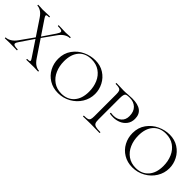

<svg xmlns="http://www.w3.org/2000/svg" viewBox="107 -1183 1898 1898"><g transform="rotate(45 1056.0 -234.0)"><path d="M122 -34Q122 -12 182 -12Q185 -12 185 -6Q185 0 182 0Q155 0 142 -1L82 -2L47 -1Q37 0 16 0Q14 0 14 -6Q14 -12 16 -12Q41 -12 70.5 -29.5Q100 -47 124 -81L237 -240L249 -232L142 -75Q122 -47 122 -34ZM363 -435Q363 -446 348.5 -451Q334 -456 302 -456Q299 -456 299 -462Q299 -468 302 -468L342 -467Q376 -465 402 -465Q417 -465 437 -467L468 -468Q470 -468 470 -462Q470 -456 468 -456Q442 -456 413.5 -439Q385 -422 360 -387L251 -235L242 -244L343 -393Q363 -423 363 -435ZM480 0 448 -1Q438 -2 418 -2L355 -1Q341 0 317 0Q314 0 314 -6Q314 -12 317 -12Q337 -12 345.5 -14.5Q354 -17 354 -23Q354 -31 340 -51L117 -385Q92 -423 65 -439.5Q38 -456 15 -456Q13 -456 13 -462Q13 -468 15 -468L46 -467Q68 -465 77 -465Q103 -465 139 -467L178 -468Q180 -468 180 -462Q180 -456 178 -456Q157 -456 149 -453.5Q141 -451 141 -444Q141 -435 154 -416L378 -83Q403 -45 430 -28.5Q457 -12 480 -12Q482 -12 482 -6Q482 0 480 0Z M531 -230Q531 -308 572 -365Q613 -422 675.5 -451Q738 -480 803 -480Q873 -480 926 -446Q979 -412 1007.5 -357Q1036 -302 1036 -242Q1036 -174 1000 -115.5Q964 -57 902.5 -22.5Q841 12 769 12Q699 12 644.5 -21Q590 -54 560.5 -109.5Q531 -165 531 -230ZM978 -216Q978 -283 954 -338.5Q930 -394 883 -427Q836 -460 770 -460Q684 -460 636.5 -405Q589 -350 589 -254Q589 -186 613.5 -130Q638 -74 685 -41Q732 -8 796 -8Q879 -8 928.5 -63Q978 -118 978 -216Z M1338 -12Q1341 -12 1341 -6Q1341 0 1338 0Q1303 0 1284 -1L1212 -2L1153 -1Q1137 0 1109 0Q1107 0 1107 -6Q1107 -12 1109 -12Q1143 -12 1159 -17Q1175 -22 1180.5 -36.5Q1186 -51 1186 -81V-387Q1186 -417 1180.5 -431Q1175 -445 1159 -450.5Q1143 -456 1109 -456Q1107 -456 1107 -462Q1107 -468 1109 -468L1153 -467Q1189 -465 1211 -465Q1228 -465 1243.5 -466Q1259 -467 1271 -468Q1301 -471 1327 -471Q1489 -471 1489 -347Q1489 -300 1464.5 -267.5Q1440 -235 1403 -219.5Q1366 -204 1327 -204Q1298 -204 1278 -208Q1275 -208 1275 -213Q1275 -216 1276.5 -219Q1278 -222 1280 -221Q1298 -218 1316 -218Q1364 -218 1397.5 -246.5Q1431 -275 1431 -327Q1431 -390 1396 -424Q1361 -458 1303 -458Q1275 -458 1262 -454Q1249 -450 1243 -435Q1237 -420 1237 -385V-85Q1237 -53 1244.5 -38.5Q1252 -24 1272.5 -18Q1293 -12 1338 -12Z M1570 -230Q1570 -308 1611 -365Q1652 -422 1714.5 -451Q1777 -480 1842 -480Q1912 -480 1965 -446Q2018 -412 2046.5 -357Q2075 -302 2075 -242Q2075 -174 2039 -115.5Q2003 -57 1941.5 -22.5Q1880 12 1808 12Q1738 12 1683.5 -21Q1629 -54 1599.5 -109.5Q1570 -165 1570 -230ZM2017 -216Q2017 -283 1993 -338.5Q1969 -394 1922 -427Q1875 -460 1809 -460Q1723 -460 1675.5 -405Q1628 -350 1628 -254Q1628 -186 1652.5 -130Q1677 -74 1724 -41Q1771 -8 1835 -8Q1918 -8 1967.5 -63Q2017 -118 2017 -216Z"/></g></svg>

Font: Cormorant SC Light
Style: Regular
Weight: 300
Designer: Christian Thalmann (Catharsis Fonts)
Foundry: Catharsis Fonts
Version: Version 4.000